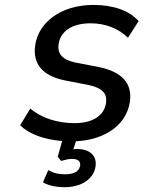

<svg xmlns="http://www.w3.org/2000/svg" viewBox="-20 -569 593 786"><path d="M245.1 197.3C313 197.3 363.8 163.6 371.1 112.3C377.4 67.9 347.2 41 295.9 41C291 41 286.1 41.5 280.3 42L291 9.3C410.6 3.4 498 -58.1 511.7 -152.3C522.5 -229.5 478 -274.9 385.3 -294.4L286.1 -313.5C233.9 -325.2 214.8 -350.6 219.7 -387.7C227.1 -439 271.5 -473.6 351.1 -473.6C411.1 -473.6 464.8 -452.6 503.9 -414.6L547.4 -482.4C510.7 -525.4 443.8 -548.8 362.8 -548.8C228.5 -548.8 137.7 -477.1 124 -383.8C113.3 -308.6 152.8 -259.3 243.7 -240.2L344.2 -220.7C399.4 -208.5 419.4 -186 414.1 -147.5C406.7 -96.2 360.4 -64.9 285.2 -64.9C214.4 -64.9 149.9 -85.9 104 -124.5L62.5 -56.2C97.7 -21 159.2 2.4 234.4 8.3L216.3 72.8L230.5 89.8C248.5 84.5 261.2 81.5 273.9 81.5C300.3 81.5 310.5 91.8 308.1 108.9C304.7 132.3 282.7 144.5 246.1 144.5C219.2 144.5 198.7 139.6 177.7 127.4L155.8 177.2C176.8 190.4 209.5 197.3 245.1 197.3Z"/></svg>

Font: Winston
Style: Italic
Weight: 400
Italic angle: -8.13011°
Designer: Vernon Adams, Kim Jin-seong, David Berlow, Cristiano Sobral
Foundry: The Winston Project Authors
Version: Version 3.004